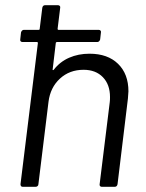

<svg xmlns="http://www.w3.org/2000/svg" viewBox="-20 -720 563 740"><path d="M475 -368Q475 -360 473 -340L433 -10Q431 0 422 0H372Q368 0 365.5 -3Q363 -6 364 -10L403 -326Q404 -333 404 -346Q404 -394 376.5 -422.5Q349 -451 302 -451Q248 -451 211 -417Q174 -383 167 -328L128 -10Q128 -6 125 -3Q122 0 117 0H68Q59 0 59 -10L126 -554Q126 -558 123 -558H67Q62 -558 59.5 -561Q57 -564 58 -568L61 -595Q62 -599 65 -602Q68 -605 72 -605H129Q133 -605 133 -609L143 -690Q145 -700 154 -700H203Q208 -700 210.5 -697Q213 -694 212 -690L202 -609Q202 -605 205 -605H360Q365 -605 367.5 -602Q370 -599 369 -595L366 -568Q365 -564 362 -561Q359 -558 355 -558H199Q198 -558 196.5 -557Q195 -556 195 -554L183 -453Q182 -451 183.5 -450Q185 -449 187 -451Q211 -482 246.5 -497.5Q282 -513 325 -513Q395 -513 435 -474Q475 -435 475 -368Z"/></svg>

Font: Barlow
Style: Italic
Weight: 400
Italic angle: -7°
Designer: Jeremy Tribby
Foundry: Tribby Type
Version: Version 1.408